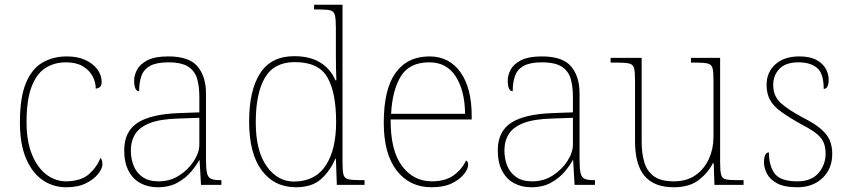

<svg xmlns="http://www.w3.org/2000/svg" viewBox="-20 -780 3583 810"><path d="M259 10Q205 10 161 -19.5Q117 -49 90.5 -110Q64 -171 64 -263Q64 -369 89.5 -430Q115 -491 160 -516.5Q205 -542 262 -542Q308 -542 341 -526.5Q374 -511 391.5 -486.5Q409 -462 409 -433Q409 -425 406 -419Q403 -413 397.5 -410Q392 -407 384 -406Q384 -434 370 -459.5Q356 -485 328.5 -501Q301 -517 258 -517Q209 -517 171.5 -493Q134 -469 113 -413.5Q92 -358 92 -264Q92 -184 115 -128Q138 -72 176 -43.5Q214 -15 259 -15Q322 -16 355 -45Q388 -74 404 -114Q409 -108 410.5 -101.5Q412 -95 412 -86Q412 -70 394.5 -47Q377 -24 343 -7Q309 10 259 10Z M645 10Q606 10 574 -6.5Q542 -23 523 -58Q504 -93 504 -146Q504 -225 560.5 -262Q617 -299 738 -303L821 -306V-371Q821 -414 812 -446.5Q803 -479 775 -498Q747 -517 690 -517Q641 -517 614 -502.5Q587 -488 577 -460.5Q567 -433 567 -395Q557 -395 551.5 -406Q546 -417 546 -441Q546 -462 558 -485.5Q570 -509 601.5 -525.5Q633 -542 690 -542Q778 -542 813.5 -499.5Q849 -457 849 -386V-110Q849 -73 852.5 -53.5Q856 -34 868 -27Q880 -20 907 -20H914V0H828L822 -104H820Q809 -83 786.5 -56Q764 -29 729 -9.5Q694 10 645 10ZM649 -15Q698 -15 736.5 -40Q775 -65 798 -101Q821 -137 821 -170V-283L735 -280Q657 -278 613 -261Q569 -244 550.5 -214.5Q532 -185 532 -145Q532 -111 543.5 -81.5Q555 -52 581 -33.5Q607 -15 649 -15Z M1229 10Q1137 10 1084 -61.5Q1031 -133 1031 -267Q1031 -399 1077.5 -471Q1124 -543 1221 -543Q1288 -543 1331.5 -516Q1375 -489 1395 -441H1399Q1398 -469 1397.5 -495.5Q1397 -522 1397 -543V-662Q1397 -699 1393 -715.5Q1389 -732 1374.5 -736Q1360 -740 1330 -740H1305V-760H1425V-94Q1425 -59 1429 -43.5Q1433 -28 1449 -24Q1465 -20 1502 -20H1518V0H1401L1397 -111H1395Q1373 -59 1334.5 -24.5Q1296 10 1229 10ZM1223 -14Q1312 -16 1355 -83Q1398 -150 1398 -265Q1398 -390 1361 -454Q1324 -518 1224 -518Q1136 -518 1097.5 -452Q1059 -386 1059 -264Q1059 -143 1105.5 -78Q1152 -13 1223 -14Z M1801 10Q1708 10 1653.5 -60.5Q1599 -131 1599 -262Q1599 -404 1649 -473Q1699 -542 1792 -542Q1875 -542 1922.5 -475.5Q1970 -409 1970 -290V-276H1628Q1627 -146 1675.5 -80.5Q1724 -15 1802 -15Q1859 -15 1894 -40.5Q1929 -66 1946 -103Q1951 -100 1953 -96Q1955 -92 1955 -85Q1955 -68 1937.5 -45.5Q1920 -23 1886 -6.5Q1852 10 1801 10ZM1942 -300Q1941 -397 1903 -457Q1865 -517 1791 -517Q1707 -517 1671 -458Q1635 -399 1630 -300Z M2221 10Q2182 10 2150 -6.5Q2118 -23 2099 -58Q2080 -93 2080 -146Q2080 -225 2136.5 -262Q2193 -299 2314 -303L2397 -306V-371Q2397 -414 2388 -446.5Q2379 -479 2351 -498Q2323 -517 2266 -517Q2217 -517 2190 -502.5Q2163 -488 2153 -460.5Q2143 -433 2143 -395Q2133 -395 2127.5 -406Q2122 -417 2122 -441Q2122 -462 2134 -485.5Q2146 -509 2177.5 -525.5Q2209 -542 2266 -542Q2354 -542 2389.5 -499.5Q2425 -457 2425 -386V-110Q2425 -73 2428.5 -53.5Q2432 -34 2444 -27Q2456 -20 2483 -20H2490V0H2404L2398 -104H2396Q2385 -83 2362.5 -56Q2340 -29 2305 -9.5Q2270 10 2221 10ZM2225 -15Q2274 -15 2312.5 -40Q2351 -65 2374 -101Q2397 -137 2397 -170V-283L2311 -280Q2233 -278 2189 -261Q2145 -244 2126.5 -214.5Q2108 -185 2108 -145Q2108 -111 2119.5 -81.5Q2131 -52 2157 -33.5Q2183 -15 2225 -15Z M2822 10Q2740 10 2699.5 -37.5Q2659 -85 2659 -184V-442Q2659 -477 2655 -492.5Q2651 -508 2635 -512Q2619 -516 2582 -516H2556V-536H2687V-181Q2687 -134 2698 -96Q2709 -58 2738.5 -36.5Q2768 -15 2822 -15Q2878 -15 2915 -41.5Q2952 -68 2971 -110.5Q2990 -153 2990 -202V-442Q2990 -477 2986 -492.5Q2982 -508 2966 -512Q2950 -516 2913 -516H2895V-536H3018V-94Q3018 -60 3022 -44Q3026 -28 3040.5 -24Q3055 -20 3085 -20H3117V0H2994L2991 -91H2987Q2968 -52 2928.5 -21Q2889 10 2822 10Z M3344 10Q3288 10 3257.5 -7Q3227 -24 3215 -48.5Q3203 -73 3203 -95Q3203 -109 3205.5 -118.5Q3208 -128 3212.5 -132.5Q3217 -137 3224 -137Q3224 -80 3248.5 -47.5Q3273 -15 3344 -15Q3403 -15 3433 -50Q3463 -85 3463 -132Q3463 -156 3456 -175.5Q3449 -195 3428.5 -213Q3408 -231 3367 -252Q3309 -284 3275.5 -308.5Q3242 -333 3228 -359.5Q3214 -386 3214 -422Q3214 -475 3251 -508.5Q3288 -542 3352 -542Q3397 -542 3424.5 -527Q3452 -512 3464 -489.5Q3476 -467 3476 -445Q3476 -426 3471 -415.5Q3466 -405 3455 -405Q3455 -470 3427 -493.5Q3399 -517 3349 -517Q3294 -517 3268 -489.5Q3242 -462 3242 -421Q3242 -374 3275 -344.5Q3308 -315 3369 -283Q3420 -257 3446 -233.5Q3472 -210 3481.5 -185.5Q3491 -161 3491 -131Q3491 -68 3450 -29Q3409 10 3344 10Z"/></svg>

Font: Noto Rashi Hebrew Thin
Style: Regular
Weight: 250
Version: Version 1.006